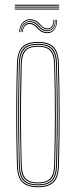

<svg xmlns="http://www.w3.org/2000/svg" viewBox="-20 -781 318 806"><path d="M139.2 5Q95.5 5 74.1 -15Q52.8 -35 51.2 -85Q49.2 -154.5 48.5 -223.4Q47.8 -292.2 48.4 -364.1Q49 -436 51.2 -514Q52.8 -563 73.4 -584Q94 -605 139.2 -605Q184.8 -605 205.2 -584Q225.8 -563 227.2 -514Q230 -410.8 230.4 -305.2Q230.8 -199.8 227.2 -85Q225.8 -35 204.4 -15Q183 5 139.2 5ZM139.2 1Q180.8 1 201.4 -18Q222 -37 223.2 -85.2Q226.8 -202 226.5 -305.8Q226.2 -409.5 223.2 -513.8Q222 -562.2 201.5 -581.6Q181 -601 139.2 -601Q97.8 -601 77.1 -581.6Q56.5 -562.2 55.2 -513.8Q53.2 -444.2 52.5 -375.2Q51.8 -306.2 52.4 -234.6Q53 -163 55.2 -85.2Q56.5 -37 77.1 -18Q97.8 1 139.2 1ZM139.2 -3Q97.8 -3 79.1 -22.1Q60.5 -41.2 59.2 -85.2Q57.2 -159 56.5 -229.2Q55.8 -299.5 56.5 -369.9Q57.2 -440.2 59.2 -513.8Q60.5 -558.5 79.1 -577.8Q97.8 -597 139.2 -597Q180.8 -597 199.4 -577.8Q218 -558.5 219.2 -513.8Q221.2 -444.2 222 -375.2Q222.8 -306.2 222.1 -234.5Q221.5 -162.8 219.2 -85.2Q218 -41.2 199.4 -22.1Q180.8 -3 139.2 -3ZM139.2 -7Q178.8 -7 196.4 -25.1Q214 -43.2 215.2 -85.5Q218.5 -196.2 218.5 -300Q218.5 -403.8 215.2 -513.5Q214 -556 196.4 -574.5Q178.8 -593 139.2 -593Q99.8 -593 82.1 -574.5Q64.5 -556 63.2 -513.5Q61.2 -443.8 60.5 -374.8Q59.8 -305.8 60.4 -234.4Q61 -163 63.2 -85.5Q64.5 -43.2 82.2 -25.1Q100 -7 139.2 -7ZM139.2 -11Q104 -11 86.2 -27.4Q68.5 -43.8 67.2 -85.5Q65.2 -159.5 64.5 -229.8Q63.8 -300 64.5 -370Q65.2 -440 67.2 -513.5Q68.5 -556 86.2 -572.5Q104 -589 139.2 -589Q174.5 -589 192.4 -572.5Q210.2 -556 211.2 -513.5Q214.2 -408.8 214.5 -305.5Q214.8 -202.2 211.2 -85.5Q210.2 -43.8 192.4 -27.4Q174.5 -11 139.2 -11ZM139.2 -15Q174.5 -15 190.4 -31.5Q206.2 -48 207.2 -85.8Q210.5 -197.2 210.5 -299.9Q210.5 -402.5 207.2 -513.5Q206.2 -551.8 190.4 -568.4Q174.5 -585 139.2 -585Q104 -585 88.2 -568.4Q72.5 -551.8 71.2 -513.5Q69.2 -439 68.5 -368.8Q67.8 -298.5 68.5 -228.8Q69.2 -159 71.2 -85.8Q72.5 -48 88.2 -31.5Q104 -15 139.2 -15ZM60.2 -646.2Q62.2 -675.2 79.4 -690.2Q96.5 -705.2 120.2 -698.2Q130.8 -695.2 137.4 -689.9Q144 -684.5 149 -678.8Q154 -673 159.6 -668.4Q165.2 -663.8 173.8 -662.2Q189.2 -659.2 197.2 -670Q205.2 -680.8 204 -697.8H207Q208.2 -678.8 199.2 -666.9Q190.2 -655 173 -658.2Q164 -660 158.1 -664.8Q152.2 -669.5 147 -675.2Q141.8 -681 135.4 -686.4Q129 -691.8 118.8 -694.5Q96 -701 80.5 -686.4Q65 -671.8 63.2 -646.2ZM66.2 -646.2Q68.2 -671.5 83.2 -684Q98.2 -696.5 118 -690.5Q127.8 -687.5 134 -682.2Q140.2 -677 145.2 -671.2Q150.2 -665.5 156.4 -660.8Q162.5 -656 172.2 -654.2Q190.8 -651 201.1 -663.5Q211.5 -676 210.2 -697.8H213.2Q214.5 -674.8 203 -661Q191.5 -647.2 171.2 -650.5Q161.2 -652.2 154.9 -656.9Q148.5 -661.5 143.2 -667.2Q138 -673 132 -678.4Q126 -683.8 116.8 -686.8Q98.2 -692.8 84.6 -681.2Q71 -669.8 69.2 -646.2ZM72.2 -646.2Q74 -667 86 -678Q98 -689 115.5 -683Q124.2 -680 130.1 -674.8Q136 -669.5 141.2 -663.6Q146.5 -657.8 153.2 -653.1Q160 -648.5 170.5 -646.5Q192.5 -642.5 205.2 -657.1Q218 -671.8 216.2 -697.8H219.2Q220.5 -670.5 206.9 -654.5Q193.2 -638.5 169.5 -642.5Q158.5 -644.5 151.4 -649.2Q144.2 -654 138.9 -659.9Q133.5 -665.8 127.8 -671Q122 -676.2 113.5 -678.8Q98.5 -683.5 87.5 -674.2Q76.5 -665 75.2 -646.2ZM228.2 -757H42.2V-761H228.2ZM228.2 -741H42.2V-745H228.2ZM228.2 -749H42.2V-753H228.2Z"/></svg>

Font: Big Shoulders Inline Display SC Thin
Style: Regular
Weight: 100
Designer: Patric King
Foundry: XO Type Co
Version: Version 2.002